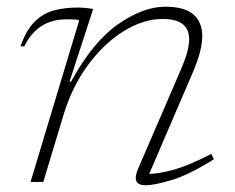

<svg xmlns="http://www.w3.org/2000/svg" viewBox="-20 -542 701 572"><path d="M52.5 -404H41Q58 -452.5 83 -477.2Q108 -502 140.2 -510.8Q172.5 -519.5 211.5 -519.5Q222.5 -519.5 236 -518.2Q249.5 -517 257.5 -515L187 -298.5H191.5Q257 -418 332 -470Q407 -522 472 -522Q530 -522 556.2 -499Q582.5 -476 582.5 -434.5Q582.5 -392.5 556 -330L424.5 -24Q455.5 -24.5 499.5 -37Q543.5 -49.5 609.5 -83.5L617 -67.5Q543 -21 491 -5.5Q439 10 414 10Q370 10 391.5 -39.5L520.5 -338.5Q543.5 -392 543.5 -425Q543.5 -485.5 465 -485.5Q407 -485.5 348.5 -449.2Q290 -413 242.5 -348.8Q195 -284.5 169.5 -200.5L109 0H71L216 -481.5Q209 -484 199 -484.2Q189 -484.5 180.5 -484.5Q134 -484.5 102.8 -464Q71.5 -443.5 52.5 -404Z"/></svg>

Font: Newsreader 6pt ExtraLight
Style: Italic
Weight: 275
Italic angle: -17°
Designer: Hugues Gentile
Foundry: Production Type
Version: Version 1.003; ttfautohint (v1.8.3)